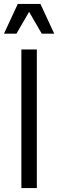

<svg xmlns="http://www.w3.org/2000/svg" viewBox="-23 -950 294 970"><path d="M85 0V-700.2H163.1V0ZM-2.9 -779.8 66.9 -930.2H181.2L251 -779.8H188L124 -890.1L60.1 -779.8Z"/></svg>

Font: Uncut Sans
Style: Regular
Weight: 400
Designer: Kasper Nordkvist
Foundry: UNCUT.wtf
Version: Version 1.304;Glyphs 3.2 (3246)